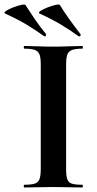

<svg xmlns="http://www.w3.org/2000/svg" viewBox="-65 -828 427 848"><path d="M227 -81Q227 -52 232 -37Q237 -22 252 -17Q267 -12 298 -12Q301 -12 301 -6Q301 0 298 0Q272 0 240 -1Q208 -2 170 -2Q134 -2 101 -1Q68 0 42 0Q40 0 40 -6Q40 -12 42 -12Q73 -12 88.5 -17Q104 -22 109.5 -37Q115 -52 115 -81V-544Q115 -573 109.5 -587.5Q104 -602 88.5 -607.5Q73 -613 42 -613Q40 -613 40 -619Q40 -625 42 -625Q68 -625 101 -623.5Q134 -622 170 -622Q208 -622 240.5 -623.5Q273 -625 298 -625Q301 -625 301 -619Q301 -613 298 -613Q268 -613 252.5 -607Q237 -601 232 -586Q227 -571 227 -542ZM282 -668Q287 -666 290 -670Q293 -674 290 -678Q265 -710 242 -742Q219 -774 200 -805Q198 -810 181.5 -806.5Q165 -803 145.5 -795.5Q126 -788 114 -780Q102 -772 110 -768Q161 -745 201.5 -721Q242 -697 282 -668ZM130 -668Q135 -666 137.5 -670Q140 -674 138 -678Q112 -709 90 -741.5Q68 -774 48 -805Q46 -810 29.5 -806.5Q13 -803 -6.5 -795.5Q-26 -788 -38 -780Q-50 -772 -42 -768Q9 -745 49.5 -721Q90 -697 130 -668Z"/></svg>

Font: Cormorant Infant Light
Style: Bold
Weight: 700
Version: Version 4.001